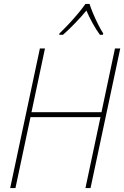

<svg xmlns="http://www.w3.org/2000/svg" viewBox="-20 -962 635 982"><path d="M32 0 184 -714H210L141 -388H499L568 -714H595L443 0H417L494 -363H136L59 0ZM284 -791Q305 -811 330 -837.5Q355 -864 378 -891.5Q401 -919 417 -942H438Q444 -922 456 -893.5Q468 -865 482 -837Q496 -809 508 -791L506 -784H491Q472 -810 453.5 -843.5Q435 -877 422 -908Q398 -879 366 -845.5Q334 -812 302 -784H283Z"/></svg>

Font: Noto Sans SemiCondensed Thin
Style: Italic
Weight: 100
Width: 4
Italic angle: -12°
Designer: Monotype Design Team
Foundry: Monotype Imaging Inc.
Version: Version 2.013; ttfautohint (v1.8.4.7-5d5b)